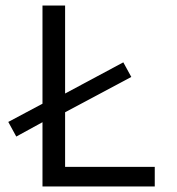

<svg xmlns="http://www.w3.org/2000/svg" viewBox="-20 -676 640 696"><path d="M39 -181 134 -233V0H541V-71H216V-269L456 -397L427 -450L216 -337V-656H134V-300L10 -234Z"/></svg>

Font: Hasklig
Style: Regular
Weight: 400
Monospace: yes
Designer: Paul D. Hunt, Teo Tuominen
Foundry: Adobe Systems Incorporated
Version: Version 2.030;PS 1.0;hotconv 16.6.51;makeotf.lib2.5.65220